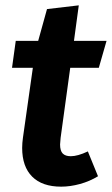

<svg xmlns="http://www.w3.org/2000/svg" viewBox="-20 -683 419 719"><path d="M207 -167Q205 -147 205 -142Q205 -118 215 -108Q225 -98 245 -98Q271 -98 309 -116L347 -23Q316 -4 279.5 6Q243 16 209 16Q138 16 100.5 -21.5Q63 -59 63 -129Q63 -147 66 -168L103 -429H25L39 -530H123L156 -649L275 -663L257 -530H379L350 -429H243Z"/></svg>

Font: Fira Sans SemiBold
Style: Italic
Weight: 600
Italic angle: -8°
Designer: bBox Type GmbH & Carrois Corporate GbR & Edenspiekermann AG
Foundry: bBox Type GmbH & Carrois Corporate GbR & Edenspiekermann AG
Version: Version 4.301